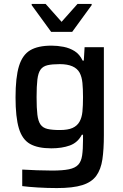

<svg xmlns="http://www.w3.org/2000/svg" viewBox="-20 -750 627 976"><path d="M269 206Q221 206 171.5 203Q122 200 93 196V112Q125 114 168 115.5Q211 117 245 117Q299 117 330.5 110.5Q362 104 377.5 87.5Q393 71 397.5 40Q402 9 402 -40V-65H396Q375 -25 335 -10.5Q295 4 241 4Q172 4 132.5 -18.5Q93 -41 76 -97.5Q59 -154 59 -255Q59 -357 76.5 -414Q94 -471 133.5 -494.5Q173 -518 242 -518Q272 -518 303 -512Q334 -506 359.5 -490Q385 -474 400 -442H406L410 -510H508V-63Q508 9 500.5 60Q493 111 469.5 143.5Q446 176 398.5 191Q351 206 269 206ZM284 -89Q325 -89 348.5 -99.5Q372 -110 384 -131Q396 -152 399 -182.5Q402 -213 402 -256Q402 -298 399 -328.5Q396 -359 385 -380Q361 -424 284 -424Q245 -424 221.5 -418.5Q198 -413 186 -396Q174 -379 170 -345.5Q166 -312 166 -256Q166 -200 170 -167Q174 -134 186 -117Q198 -100 221.5 -94.5Q245 -89 284 -89ZM240 -588 141 -724V-730H212L293 -639L374 -730H446V-724L347 -588Z"/></svg>

Font: Saira Medium
Style: Regular
Weight: 500
Designer: Hector Gatti with collaboration of the Omnibus-Type team
Foundry: Omnibus-Type
Version: Version 1.100; ttfautohint (v1.8.3)